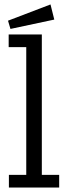

<svg xmlns="http://www.w3.org/2000/svg" viewBox="-20 -843 307 863"><path d="M224 -755 27 -713 16 -750 207 -823ZM246 0H20V-57H98V-631H19V-688H168V-57H246Z"/></svg>

Font: Zilla Slab
Style: Regular
Weight: 400
Designer: Typotheque.com
Foundry: Typotheque type foundry
Version: Version 1.1; 2017; ttfautohint (v1.6)